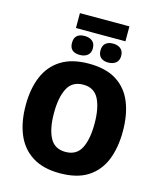

<svg xmlns="http://www.w3.org/2000/svg" viewBox="-146 -1130 1041 1244"><g transform="rotate(15 374.5 -508.0)"><path d="M700 -358Q700 -247 666.5 -164.5Q633 -82 561.5 -36Q490 10 374 10Q262 10 189.5 -36Q117 -82 82.5 -165Q48 -248 48 -359Q48 -470 82.5 -552Q117 -634 189.5 -679.5Q262 -725 375 -725Q490 -725 561.5 -679.5Q633 -634 666.5 -551.5Q700 -469 700 -358ZM238 -358Q238 -253 269.5 -193Q301 -133 374 -133Q448 -133 479 -193Q510 -253 510 -358Q510 -463 479 -523.5Q448 -584 375 -584Q301 -584 269.5 -523.5Q238 -463 238 -358ZM565 -1026V-926H233V-1026ZM302 -891Q334 -891 353.5 -875Q373 -859 373 -827Q373 -796 353.5 -780Q334 -764 302 -764Q233 -764 233 -827Q233 -891 302 -891ZM492 -891Q524 -891 543.5 -875Q563 -859 563 -827Q563 -796 543.5 -780Q524 -764 492 -764Q460 -764 442 -780Q424 -796 424 -827Q424 -859 442 -875Q460 -891 492 -891Z"/></g></svg>

Font: Noto Sans Disp ExtBd
Style: Regular
Weight: 800
Designer: Monotype Design Team
Foundry: Monotype Imaging Inc.
Version: Version 2.000;GOOG;noto-source:20170915:90ef993387c0; ttfaut